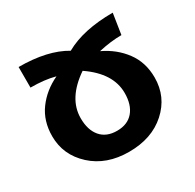

<svg xmlns="http://www.w3.org/2000/svg" viewBox="-127 -679 843 832"><g transform="rotate(-30 294.0 -263.0)"><path d="M38 -209Q38 -285 78 -339.5Q118 -394 184 -425Q133 -439 62 -439V-542Q206 -542 293 -490Q385 -542 533 -542L517 -439Q464 -439 402 -425Q468 -394 509 -339Q550 -284 550 -208Q550 -112 479 -48Q408 16 294 16Q181 16 109.5 -49.5Q38 -115 38 -209ZM184 -215Q184 -156 212.5 -122.5Q241 -89 294 -89Q347 -89 375.5 -122.5Q404 -156 404 -215Q404 -314 294 -389Q184 -314 184 -215Z"/></g></svg>

Font: FiraGO SemiBold
Style: Regular
Weight: 600
Designer: bBox Type
Foundry: bBox Type GmbH
Version: Version 1.001;PS 001.001;hotconv 1.0.88;makeotf.lib2.5.64775